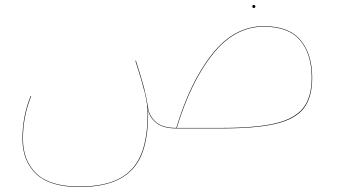

<svg xmlns="http://www.w3.org/2000/svg" viewBox="-20 -515 1352 770"><path d="M992 -489Q992 -495 998 -495Q1004 -495 1004 -489Q1004 -483 998 -483Q992 -483 992 -489ZM1232 -203Q1232 -124 1198 -80.5Q1164 -37 1086 -18.5Q1008 0 870 0H687Q633 0 605 -23.5Q577 -47 573 -80L574 -59Q574 42 547.5 106Q521 170 460 202.5Q399 235 298 235Q180 235 125 182.5Q70 130 70 42Q70 -49 103 -130L105 -129Q72 -48 72 42Q72 129 126 181Q180 233 298 233Q399 233 459 201Q519 169 545.5 105Q572 41 572 -59Q572 -98 560.5 -144Q549 -190 523 -271L525 -272Q549 -196 558 -161.5Q567 -127 574 -82Q579 -48 606 -25Q633 -2 687 -2Q743 -188 831.5 -299Q920 -410 1038 -410Q1139 -410 1185.5 -354Q1232 -298 1232 -203ZM1230 -203Q1230 -298 1184 -353Q1138 -408 1038 -408Q921 -408 833 -297.5Q745 -187 689 -2H870Q1008 -2 1085 -20.5Q1162 -39 1196 -82Q1230 -125 1230 -203Z"/></svg>

Font: FiraGO Two
Style: Regular
Weight: 100
Designer: bBox Type
Foundry: bBox Type GmbH
Version: Version 1.001